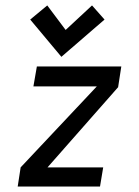

<svg xmlns="http://www.w3.org/2000/svg" viewBox="-20 -684 510 704"><path d="M154.3 -70.3H358.4L346.7 0H44.9L55.7 -70.3L335 -367.2H102.5L115.2 -440.4H424.8L413.1 -364.3ZM205.1 -475.6 90.8 -612.3 153.3 -664.1 220.7 -574.2 317.4 -664.1 363.3 -612.3Z"/></svg>

Font: Geo
Style: Oblique
Weight: 500
Italic angle: -11°
Version: Version 001.2